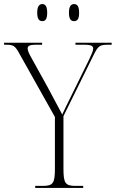

<svg xmlns="http://www.w3.org/2000/svg" viewBox="-29 -924 569 944"><path d="M335 -820C351 -820 360 -830 360 -861C360 -893 351 -904 335 -904C320 -904 310 -893 310 -861C310 -830 320 -820 335 -820ZM179 -820C194 -820 203 -830 203 -861C203 -893 194 -904 179 -904C164 -904 154 -893 154 -861C154 -830 164 -820 179 -820ZM144 0H380V-10H343C292 -10 283 -23 283 -95V-353L433 -657C454 -699 463 -704 501 -704H520V-714H342V-704H386C422 -704 429 -697 429 -685C429 -673 422 -659 410 -633L322 -454C301 -412 289 -387 277 -361C254 -405 230 -449 206 -494L128 -635C115 -658 107 -674 107 -685C107 -697 113 -704 147 -704H178V-714H-9V-704H1C36 -704 45 -700 67 -659L241 -349V-95C241 -23 232 -10 181 -10H144Z"/></svg>

Font: Noto Serif Display SemiCondensed ExtraLight
Style: Regular
Weight: 200
Width: 4
Designer: Monotype Design Team
Foundry: Monotype Imaging Inc.
Version: Version 2.009